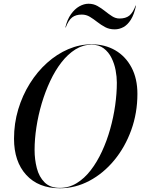

<svg xmlns="http://www.w3.org/2000/svg" viewBox="-20 -997 755 1027"><path d="M300 10Q185.5 10 120.2 -61.5Q55 -133 55 -255Q55 -337 77.5 -412Q100 -487 139.8 -550.5Q179.5 -614 232 -661Q284.5 -708 345.2 -734Q406 -760 470 -760Q541.5 -760 596.8 -727.8Q652 -695.5 683.5 -636Q715 -576.5 715 -495Q715 -392.5 682 -301.2Q649 -210 591.2 -140Q533.5 -70 458.5 -30Q383.5 10 300 10ZM300 8Q348.5 8 390 -17.2Q431.5 -42.5 465.2 -86.2Q499 -130 525.2 -186.5Q551.5 -243 569.2 -306.2Q587 -369.5 596 -433.2Q605 -497 605 -555Q605 -586 598.5 -621Q592 -656 576.5 -687.2Q561 -718.5 535 -738.2Q509 -758 470 -758Q424 -758 383.5 -732.8Q343 -707.5 309 -663.8Q275 -620 248.5 -563.5Q222 -507 203.2 -443.8Q184.5 -380.5 174.8 -316.8Q165 -253 165 -195Q165 -144 177 -97.5Q189 -51 218.5 -21.5Q248 8 300 8ZM593.5 -840Q564.5 -840 542.2 -852Q520 -864 500.2 -879.5Q480.5 -895 460.8 -907Q441 -919 417.5 -919Q385.5 -919 366 -904Q346.5 -889 331.5 -850H329.5Q339.5 -892.5 359.5 -920.8Q379.5 -949 404.2 -963Q429 -977 453.5 -977Q480 -977 501.2 -965Q522.5 -953 541.8 -937.5Q561 -922 579.8 -910Q598.5 -898 619.5 -898Q652 -898 671.2 -913Q690.5 -928 705.5 -967H707.5Q697.5 -919.5 680 -891.8Q662.5 -864 640.2 -852Q618 -840 593.5 -840Z"/></svg>

Font: Bodoni Moda 96pt
Style: Italic
Weight: 400
Italic angle: -13°
Version: Version 2.004